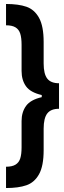

<svg xmlns="http://www.w3.org/2000/svg" viewBox="-20 -823 328 977"><path d="M202.1 -168V-58.6Q202.1 21.5 178.7 63.5Q155.3 105.5 114.7 119.6Q74.2 133.8 10.7 133.8V25.4Q41.5 25.4 58.8 14.9Q76.2 4.4 83 -16.8Q89.8 -38.1 89.8 -73.2V-207Q89.8 -252.4 112.5 -283.9Q135.3 -315.4 192.4 -328.6V-339.4Q134.8 -352.5 112.3 -384Q89.8 -415.5 89.8 -461.9V-594.7Q89.8 -630.4 83 -651.9Q76.2 -673.3 58.8 -683.8Q41.5 -694.3 10.7 -694.3V-802.7Q74.2 -802.7 114.7 -788.6Q155.3 -774.4 178.7 -732.2Q202.1 -689.9 202.1 -609.4V-500Q202.1 -446.8 220.5 -423.1Q238.8 -399.4 280.3 -399.4V-269.5Q238.8 -269.5 220.5 -245.6Q202.1 -221.7 202.1 -168Z"/></svg>

Font: Pretendard GOV
Style: Bold
Weight: 700
Designer: Base glyphs from Inter by Rasmus Andersson; Hangeul glyphs from Noto Sans CJK(Source Han Sans) by Jang Soo-young and Kan
Foundry: Kil Hyung-jin
Version: Version 1.309